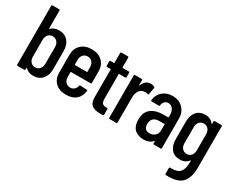

<svg xmlns="http://www.w3.org/2000/svg" viewBox="-108 -1210 2388 1924"><g transform="rotate(30 1086.0 -247.5)"><path d="M237 -517Q302 -517 340.5 -474.5Q379 -432 379 -358V-150Q379 -79 340.5 -35.5Q302 8 237 8Q182 8 145 -28Q140 -33 140 -26V-10Q140 0 130 0H54Q44 0 44 -10V-690Q44 -700 54 -700H130Q140 -700 140 -690V-483Q140 -476 146 -482Q182 -517 237 -517ZM284 -352Q284 -388 263.5 -411Q243 -434 211 -434Q180 -434 160 -411Q140 -388 140 -352V-157Q140 -121 160 -98Q180 -75 211 -75Q243 -75 263.5 -98Q284 -121 284 -157Z M784 -225Q784 -215 774 -215H548Q544 -215 544 -211V-157Q544 -121 564 -98Q584 -75 616 -75Q644 -75 663 -92Q682 -109 687 -136Q690 -144 698 -144L772 -140Q783 -140 781 -130Q774 -65 731.5 -28.5Q689 8 616 8Q538 8 493 -35Q448 -78 448 -150V-358Q448 -429 493.5 -473Q539 -517 616 -517Q694 -517 739 -473Q784 -429 784 -358ZM544 -352V-299Q544 -295 548 -295H685Q689 -295 689 -299V-352Q689 -388 668.5 -411Q648 -434 616 -434Q584 -434 564 -411Q544 -388 544 -352Z M1056 -449Q1056 -439 1046 -439H976Q972 -439 972 -435V-154Q972 -114 986 -98.5Q1000 -83 1030 -84H1039Q1049 -84 1049 -74V-10Q1049 0 1039 0H1008Q944 0 911.5 -25Q879 -50 879 -120V-435Q879 -439 875 -439H836Q826 -439 826 -449V-499Q826 -509 836 -509H875Q879 -509 879 -513V-626Q879 -636 889 -636H962Q972 -636 972 -626V-513Q972 -509 976 -509H1046Q1056 -509 1056 -499Z M1301 -514Q1325 -514 1345 -503Q1351 -499 1349 -490L1335 -414Q1334 -405 1323 -408Q1310 -413 1295 -413Q1289 -413 1277 -411Q1245 -408 1225 -377Q1205 -346 1205 -302V-10Q1205 0 1195 0H1119Q1109 0 1109 -10V-499Q1109 -509 1119 -509H1195Q1205 -509 1205 -499V-441Q1206 -437 1209 -440Q1237 -514 1301 -514Z M1552 -517Q1625 -517 1671.5 -471Q1718 -425 1718 -350V-10Q1718 0 1708 0H1632Q1622 0 1622 -10V-32Q1622 -39 1617 -34Q1581 8 1513 8Q1488 8 1466 2Q1444 -4 1421 -18.5Q1398 -33 1384 -64.5Q1370 -96 1370 -140Q1370 -227 1422.5 -267.5Q1475 -308 1560 -308H1618Q1622 -308 1622 -312V-341Q1622 -382 1601.5 -408Q1581 -434 1550 -434Q1525 -434 1508 -417Q1491 -400 1488 -373Q1488 -363 1478 -363H1396Q1386 -363 1386 -373Q1391 -437 1437.5 -477Q1484 -517 1552 -517ZM1535 -76Q1570 -76 1596 -98Q1622 -120 1622 -160V-228Q1622 -232 1618 -232H1557Q1517 -232 1493 -210.5Q1469 -189 1469 -148Q1469 -76 1535 -76Z M2032 -499Q2032 -509 2042 -509H2118Q2128 -509 2128 -499V-15Q2128 96 2074.5 153.5Q2021 211 1888 204Q1878 203 1878 193V129Q1878 119 1889 119Q1971 122 2001.5 86.5Q2032 51 2032 -24V-45Q2032 -51 2027 -46Q1993 0 1930 0Q1864 0 1828.5 -42.5Q1793 -85 1793 -158V-358Q1793 -432 1829 -474.5Q1865 -517 1930 -517Q1993 -517 2027 -470Q2032 -465 2032 -471ZM2032 -164V-352Q2032 -388 2012 -411Q1992 -434 1961 -434Q1929 -434 1909 -411Q1889 -388 1889 -352V-164Q1889 -128 1909 -105.5Q1929 -83 1961 -83Q1993 -83 2012.5 -105.5Q2032 -128 2032 -164Z"/></g></svg>

Font: Barlow Condensed Medium
Style: Regular
Weight: 500
Width: 3
Designer: Jeremy Tribby
Foundry: Tribby Type
Version: Version 1.422;hotconv 1.0.109;makeotfexe 2.5.65596